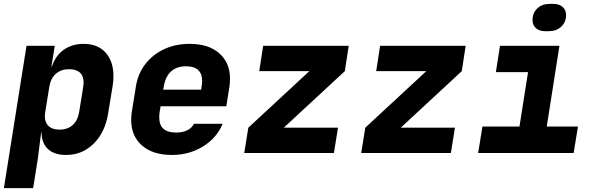

<svg xmlns="http://www.w3.org/2000/svg" viewBox="-27 -785 3047 985"><path d="M555 -394Q555 -368 551 -345L528 -205Q513 -107 454 -48.5Q395 10 312 10Q252 10 219.5 -20Q187 -50 186 -105H184L167 30L143 180H-7L109 -550H254L237 -445H240Q258 -500 300.5 -530Q343 -560 402 -560Q474 -560 514.5 -515.5Q555 -471 555 -394ZM400 -340Q402 -356 402 -361Q402 -395 383 -412.5Q364 -430 327 -430Q286 -430 259.5 -406.5Q233 -383 226 -340L205 -210Q203 -196 203 -189Q203 -156 222.5 -138Q242 -120 278 -120Q320 -120 346 -143.5Q372 -167 379 -210Z M1153 -381Q1153 -361 1150 -340L1134 -240H797L792 -210Q790 -200 790 -182Q790 -105 876 -105Q911 -105 934.5 -117Q958 -129 968 -150H1115Q1086 -78 1015 -34Q944 10 855 10Q757 10 701.5 -38.5Q646 -87 646 -170Q646 -189 649 -210L670 -340Q680 -406 718 -455.5Q756 -505 814.5 -532.5Q873 -560 946 -560Q1043 -560 1098 -511.5Q1153 -463 1153 -381ZM810 -325H1005L1007 -340Q1010 -355 1010 -369Q1010 -445 927 -445Q879 -445 850 -418Q821 -391 813 -340Z M1686 0H1226L1247 -130L1560 -420H1303L1323 -550H1762L1742 -420L1429 -130H1707Z M2286 0H1826L1847 -130L2160 -420H1903L1923 -550H2362L2342 -420L2029 -130H2307Z M2770 -625Q2740 -625 2722.5 -640.5Q2705 -656 2705 -682Q2705 -719 2729.5 -742Q2754 -765 2792 -765H2812Q2842 -765 2859.5 -749.5Q2877 -734 2877 -708Q2877 -671 2852 -648Q2827 -625 2789 -625ZM2916 0H2426L2448 -136H2638L2682 -415H2517L2538 -550H2843L2778 -136H2938Z"/></svg>

Font: JetBrains Mono Extra Bold
Style: Italic
Weight: 800
Italic angle: -9°
Monospace: yes
Designer: Philipp Nurullin, Konstantin Bulenkov
Foundry: JetBrains
Version: 2.002